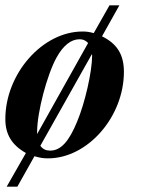

<svg xmlns="http://www.w3.org/2000/svg" viewBox="-23 -580 543 719"><path d="M321 -377C322 -375 322 -374 322 -372C322 -312 295 -194 266 -125C235 -49 204 -16 165 -16C149 -16 138 -21 128 -34ZM116 -78V-86C116 -160 153 -300 189 -365C214 -410 243 -433 275 -433C288 -433 297 -429 307 -419ZM424 -560H387L328 -456C310 -461 300 -462 286 -462C136 -462 -3 -304 -3 -134C-3 -77 21 -37 74 -7L2 119H42L106 5C126 11 139 13 157 13C305 13 441 -142 441 -311C441 -375 416 -416 359 -444Z"/></svg>

Font: XITS
Style: Bold Italic
Weight: 700
Italic angle: -16.33°
Designer: MicroPress Inc., with final additions and corrections provided by Coen Hoffman, Elsevier (retired)
Version: Version 1.302